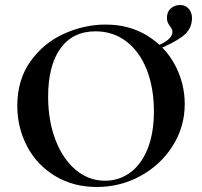

<svg xmlns="http://www.w3.org/2000/svg" viewBox="-20 -734 806 766"><path d="M49 -312Q49 -415 101 -488.5Q153 -562 234.5 -599Q316 -636 401 -636Q496 -636 568 -591.5Q640 -547 678.5 -474Q717 -401 717 -319Q717 -228 669 -152Q621 -76 540.5 -32Q460 12 366 12Q273 12 200.5 -31.5Q128 -75 88.5 -149.5Q49 -224 49 -312ZM594 -290Q594 -382 566 -454.5Q538 -527 485 -568Q432 -609 361 -609Q270 -609 221 -540.5Q172 -472 172 -349Q172 -252 201.5 -175.5Q231 -99 282.5 -56Q334 -13 399 -13Q455 -13 499.5 -45.5Q544 -78 569 -140.5Q594 -203 594 -290ZM668 -607Q668 -617 659 -628Q652 -638 649 -645Q646 -652 646 -663Q646 -687 661.5 -700.5Q677 -714 698 -714Q721 -714 733.5 -698.5Q746 -683 746 -662Q746 -616 706.5 -587.5Q667 -559 598 -532L594 -546Q668 -573 668 -607Z"/></svg>

Font: Cormorant SC
Style: Bold
Weight: 700
Designer: Christian Thalmann (Catharsis Fonts)
Foundry: Catharsis Fonts
Version: Version 4.000